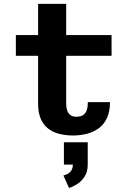

<svg xmlns="http://www.w3.org/2000/svg" viewBox="-20 -678 690 975"><path d="M173.5 -152V-658.5H316V-155.5Q316 -128 322.8 -112.8Q329.5 -97.5 341.5 -91.2Q353.5 -85 368.5 -85Q384 -85 397 -90.8Q410 -96.5 418 -112.5Q426 -128.5 426 -159.5H538.5Q538.5 -111.5 523.2 -78.8Q508 -46 481.2 -26.5Q454.5 -7 420.8 1.5Q387 10 350.5 10Q314 10 281.8 2Q249.5 -6 225.2 -24.5Q201 -43 187.2 -74.2Q173.5 -105.5 173.5 -152ZM60.5 -394.5V-500H546.5V-394.5ZM330.5 276.5 302 213Q313 210.5 324 204.8Q335 199 342.5 187.2Q350 175.5 350 156L425.5 158Q425.5 196 408.2 220.8Q391 245.5 368.5 259Q346 272.5 330.5 276.5ZM304.5 158V44.5H425.5V158Z"/></svg>

Font: Trispace Thin SemiBold
Style: Regular
Weight: 600
Version: Version 1.210